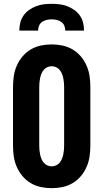

<svg xmlns="http://www.w3.org/2000/svg" viewBox="-20 -975 540 1003"><path d="M250 8Q221 8 193 2Q165 -4 140.5 -18.5Q116 -33 97.5 -55Q79 -77 67.5 -103.5Q56 -130 52 -158Q48 -186 48 -215V-520Q48 -549 52 -577Q56 -605 67.5 -631.5Q79 -658 97.5 -680Q116 -702 140.5 -716.5Q165 -731 193 -737Q221 -743 250 -743Q279 -743 307 -737Q335 -731 359.5 -716.5Q384 -702 402.5 -680Q421 -658 432.5 -631.5Q444 -605 448 -577Q452 -549 452 -520V-215Q452 -186 448 -158Q444 -130 432.5 -103.5Q421 -77 402.5 -55Q384 -33 359.5 -18.5Q335 -4 307 2Q279 8 250 8ZM250 -106Q262 -106 273 -111Q284 -116 291.5 -125Q299 -134 303.5 -145Q308 -156 310.5 -168Q313 -180 314 -191.5Q315 -203 315 -215V-520Q315 -532 314 -543.5Q313 -555 310.5 -567Q308 -579 303.5 -590Q299 -601 291.5 -610Q284 -619 273 -624Q262 -629 250 -629Q238 -629 227 -624Q216 -619 208.5 -610Q201 -601 196.5 -590Q192 -579 189.5 -567Q187 -555 186 -543.5Q185 -532 185 -520V-215Q185 -203 186 -191.5Q187 -180 189.5 -168Q192 -156 196.5 -145Q201 -134 208.5 -125Q216 -116 227 -111Q238 -106 250 -106ZM81 -815Q81 -836 86 -856.5Q91 -877 103 -894Q115 -911 132 -923Q149 -935 168.5 -942.5Q188 -950 208.5 -952.5Q229 -955 250 -955Q271 -955 291.5 -952.5Q312 -950 331.5 -942.5Q351 -935 368 -923Q385 -911 397 -894Q409 -877 414 -856.5Q419 -836 419 -815H321Q321 -828 316 -840.5Q311 -853 300 -860.5Q289 -868 276 -871Q263 -874 250 -874Q237 -874 224 -871Q211 -868 200 -860.5Q189 -853 184 -840.5Q179 -828 179 -815Z"/></svg>

Font: Iosevka SS04 Heavy
Style: Regular
Weight: 900
Monospace: yes
Designer: Belleve Invis
Foundry: Belleve Invis
Version: Version 19.0.0; ttfautohint (v1.8.4)